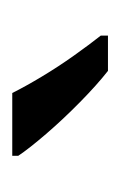

<svg xmlns="http://www.w3.org/2000/svg" viewBox="40 -846 200 321"><g transform="rotate(-90 140.5 -686.0)"><path d="M145 -766Q156 -744 172.5 -716.5Q189 -689 207.5 -663Q226 -637 241 -618V-606H182Q159 -624 130 -652.5Q101 -681 76.5 -709.5Q52 -738 40 -756V-766Z"/></g></svg>

Font: Noto Sans Tifinagh Ahaggar
Style: Regular
Weight: 400
Designer: JamraPatel
Foundry: JamraPatel LLC
Version: Version 2.006; ttfautohint (v1.8.4.7-5d5b)